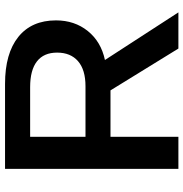

<svg xmlns="http://www.w3.org/2000/svg" viewBox="-3 -725 728 762"><g transform="rotate(-90 361.0 -344.0)"><path d="M199.2 -269.5V0H71.8V-688H409.2Q529.8 -688 595.5 -635.3Q661.1 -582.5 661.1 -485.8Q661.1 -412.1 618.9 -359.6Q576.7 -307.1 503.9 -291.5L692.9 0H549.3L383.3 -269.5ZM533.2 -481.4Q533.2 -534.2 498.5 -561.3Q463.9 -588.4 396 -588.4H199.2V-368.7H399.9Q464.8 -368.7 499 -398.2Q533.2 -427.7 533.2 -481.4Z"/></g></svg>

Font: Arimo SemiBold
Style: Regular
Weight: 600
Designer: Steve Matteson
Foundry: Monotype Imaging Inc.
Version: Version 1.33